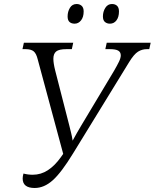

<svg xmlns="http://www.w3.org/2000/svg" viewBox="-20 -927 771 957"><path d="M153 10Q93 10 93 -37Q93 -49 97 -62Q119 -56 143 -56Q184 -56 218.5 -78.5Q253 -101 283 -143L295 -160L168 -631Q161 -660 148 -671Q135 -682 107 -682H92L99 -714H345L338 -682H311Q274 -682 260 -670.5Q246 -659 246 -634Q246 -612 255 -576L325 -303Q330 -282 334.5 -264.5Q339 -247 342 -226Q354 -248 364 -265.5Q374 -283 386 -303L549 -575Q564 -601 573 -619.5Q582 -638 582 -651Q582 -667 569.5 -674.5Q557 -682 528 -682H505L512 -714H731L724 -682H712Q688 -682 668 -669.5Q648 -657 624 -618L344 -162Q286 -67 243 -28.5Q200 10 153 10ZM528 -809Q513 -809 503 -817.5Q493 -826 493 -845Q493 -869 505 -888Q517 -907 538 -907Q554 -907 563.5 -898Q573 -889 573 -870Q573 -842 560.5 -825.5Q548 -809 528 -809ZM352 -809Q336 -809 326.5 -817.5Q317 -826 317 -845Q317 -869 328.5 -888Q340 -907 362 -907Q377 -907 387 -898Q397 -889 397 -870Q397 -842 384 -825.5Q371 -809 352 -809Z"/></svg>

Font: Noto Serif Light
Style: Italic
Weight: 300
Italic angle: -12°
Designer: Monotype Design Team
Foundry: Monotype Imaging Inc.
Version: Version 2.013